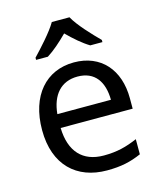

<svg xmlns="http://www.w3.org/2000/svg" viewBox="-115 -850 795 945"><g transform="rotate(-15 282.0 -378.0)"><path d="M329 -766H239C213 -721 153 -656 116 -617V-606H176C211 -628 247 -660 283 -696C319 -660 357 -627 392 -606H454V-617C416 -655 353 -721 329 -766ZM292 -546C150 -546 55 -440 55 -264C55 -85 160 10 313 10C386 10 434 -1 489 -25V-102C433 -78 385 -65 317 -65C210 -65 149 -130 146 -251H513V-304C513 -450 429 -546 292 -546ZM291 -474C380 -474 420 -412 421 -321H148C157 -417 207 -474 291 -474Z"/></g></svg>

Font: Noto Sans Cypriot
Style: Regular
Weight: 400
Designer: Monotype Design Team
Foundry: Monotype Imaging Inc.
Version: Version 2.002